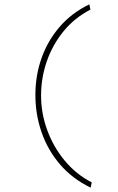

<svg xmlns="http://www.w3.org/2000/svg" viewBox="-20 -755 540 879"><path d="M395 104Q312 64 255.5 -1.5Q199 -67 170.5 -149Q142 -231 142 -320Q142 -409 170 -488.5Q198 -568 253 -632Q308 -696 389 -735L394 -711Q322 -674 271.5 -612.5Q221 -551 194.5 -475Q168 -399 168 -317Q168 -237 196 -160Q224 -83 276 -20Q328 43 400 80Z"/></svg>

Font: Inconsolata ExtraLight
Style: Regular
Weight: 200
Monospace: yes
Designer: Raph Levien, Cyreal, Brenton Simpson
Foundry: Raph Levien, Cyreal, Google
Version: Version 3.001; ttfautohint (v1.8.2.53-6de2)